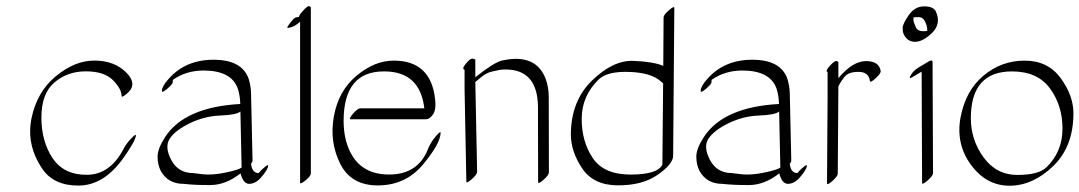

<svg xmlns="http://www.w3.org/2000/svg" viewBox="-20 -575 3525 627"><path d="M384.3 -90.3Q392.1 -105.5 408.4 -122.8Q424.8 -140.1 423.8 -131.8Q421.4 -113.3 383.3 -59.6Q319.8 30.3 237.5 31Q155.3 31.7 117.7 -24.4Q65.4 -102.1 82.8 -188.2Q100.1 -274.4 162.1 -325.9Q224.1 -377.4 288.6 -377.2Q353 -377 391.6 -338.9Q430.2 -300.8 396.5 -271Q377.4 -253.9 377 -262.2Q376.5 -285.6 348.4 -313.7Q320.3 -341.8 260.7 -342Q201.2 -342.3 158.2 -306.2Q115.2 -270 115.2 -191.4Q115.2 -112.8 152.1 -58.1Q189 -3.4 264.6 -4.2Q340.3 -4.9 384.3 -90.3Z M793.9 25.4Q774.4 25.4 765.6 -8.8Q717.3 28.8 668.2 29.3Q619.1 29.8 579.6 25.4Q528.3 25.4 504.9 -17.1Q494.6 -37.6 494.6 -63.7Q494.6 -89.8 519.5 -127.9Q583.5 -225.6 764.6 -235.4Q764.2 -260.7 756.8 -285.2Q735.8 -344.7 645 -344.7Q587.9 -344.7 544.9 -314.5Q543.9 -312 544.2 -306.4Q544.4 -300.8 526.6 -285.4Q508.8 -270 508.8 -278.3Q508.8 -293 529.8 -316.4Q585 -379.9 677.5 -379.9Q770 -379.9 792 -317.9Q799.3 -293 799.8 -271.5L804.7 -50.8Q804.7 -46.4 799.8 -40Q803.2 -9.8 824.7 -9.8Q832 -19.5 845.5 -30.3Q858.9 -41 855 -29.3Q850.1 -15.6 832.5 4.6Q814.9 24.9 793.9 25.4ZM765.1 -210.9Q752.4 -199.7 700 -197.8Q647.5 -195.8 599.9 -172.6Q552.2 -149.4 534.4 -122.3Q516.6 -95.2 539.3 -52.5Q562 -9.8 610.8 -9.8Q610.8 -9.8 642.1 -5.9Q673.8 -2.4 716.8 -11.5Q759.8 -20.5 769 -27.8Z M995.1 -8.8Q995.1 -0.5 978.8 13.2Q962.4 26.9 960 22.5V-503.9Q940.4 -486.3 921.9 -483.9Q915.5 -482.9 920.4 -490.2Q925.3 -497.6 933.8 -507.8Q942.4 -518.1 948.2 -518.6Q954.1 -519 956.1 -520Q957 -522 958.5 -525.9Q960 -529.8 972.9 -543.5Q985.8 -557.1 990.5 -554.7Q995.1 -552.2 995.1 -550.8Z M1124 -78.1Q1161.1 -3.9 1253.4 -5.1Q1345.7 -6.3 1377.9 -88.9Q1386.7 -110.8 1403.1 -129.9Q1419.4 -148.9 1418.9 -141.1Q1418 -106 1361.8 -38.3Q1305.7 29.3 1216.6 30.5Q1127.4 31.7 1091.3 -39.8Q1055.2 -111.3 1070.3 -195.1Q1085.4 -278.8 1144.8 -328.1Q1204.1 -377.4 1266.1 -377Q1387.2 -377 1400.9 -251Q1404.8 -216.3 1393.8 -200.9Q1382.8 -185.5 1371.1 -185.5H1125.5Q1117.2 -185.5 1132.6 -203.4Q1147.9 -221.2 1156.2 -221.2H1365.7Q1351.6 -341.8 1234.9 -341.8Q1102.1 -342.8 1102.1 -179.7Q1102.5 -120.1 1124 -78.1Z M1497.1 -284.2V-347.2Q1486.8 -349.6 1501.5 -367.4Q1516.1 -385.3 1524.2 -383.3Q1532.2 -381.3 1532.2 -379.9V-322.8Q1593.8 -371.6 1619.6 -377.4Q1731.4 -401.9 1762.7 -315.4Q1771.5 -290.5 1772 -258.8L1772.5 -11.7Q1772.5 -3.4 1754.9 12.2Q1737.3 27.8 1737.3 19.5L1736.8 -227.5Q1734.9 -348.1 1630.9 -348.1Q1616.2 -348.1 1610.1 -346.4Q1604 -344.7 1586.7 -341.3Q1569.3 -337.9 1551.3 -323Q1533.2 -308.1 1532.2 -307.1L1538.1 -13.7Q1538.1 -5.4 1520.5 10.3Q1502.9 25.9 1502.9 17.6Z M2146 -359.9 2147 -518.1Q2147 -526.4 2164.6 -541.7Q2182.1 -557.1 2182.1 -548.8L2178.2 -66.4Q2178.2 -39.6 2128.4 -4.6Q2078.6 30.3 1998.5 30.3Q1918.5 30.3 1881.3 -24.9Q1844.2 -80.1 1844.2 -136.2Q1844.7 -245.6 1913.6 -312.3Q1982.4 -378.9 2048.6 -376.2Q2114.7 -373.5 2146 -359.9ZM2145.5 -303.2Q2143.6 -304.2 2138.7 -308.6Q2107.9 -337.4 2035.6 -340.1Q1963.4 -342.8 1935.5 -315.9Q1879.9 -262.2 1879.6 -187.5Q1879.4 -112.8 1915.8 -58.8Q1952.1 -4.9 2039.3 -4.9Q2126.5 -4.9 2143.1 -37.1Z M2553.2 25.4Q2533.7 25.4 2524.9 -8.8Q2476.6 28.8 2427.5 29.3Q2378.4 29.8 2338.9 25.4Q2287.6 25.4 2264.2 -17.1Q2253.9 -37.6 2253.9 -63.7Q2253.9 -89.8 2278.8 -127.9Q2342.8 -225.6 2523.9 -235.4Q2523.4 -260.7 2516.1 -285.2Q2495.1 -344.7 2404.3 -344.7Q2347.2 -344.7 2304.2 -314.5Q2303.2 -312 2303.5 -306.4Q2303.7 -300.8 2285.9 -285.4Q2268.1 -270 2268.1 -278.3Q2268.1 -293 2289.1 -316.4Q2344.2 -379.9 2436.8 -379.9Q2529.3 -379.9 2551.3 -317.9Q2558.6 -293 2559.1 -271.5L2564 -50.8Q2564 -46.4 2559.1 -40Q2562.5 -9.8 2584 -9.8Q2591.3 -19.5 2604.7 -30.3Q2618.2 -41 2614.3 -29.3Q2609.4 -15.6 2591.8 4.6Q2574.2 24.9 2553.2 25.4ZM2524.4 -210.9Q2511.7 -199.7 2459.2 -197.8Q2406.7 -195.8 2359.1 -172.6Q2311.5 -149.4 2293.7 -122.3Q2275.9 -95.2 2298.6 -52.5Q2321.3 -9.8 2370.1 -9.8Q2370.1 -9.8 2401.4 -5.9Q2433.1 -2.4 2476.1 -11.5Q2519 -20.5 2528.3 -27.8Z M2717.8 -319.8Q2764.6 -375.5 2807.9 -375.5Q2851.1 -375.5 2856 -342.8Q2856.9 -335.4 2839.4 -319.3Q2821.8 -303.2 2820.8 -310.5Q2816.9 -340.3 2783.7 -340.3Q2750.5 -340.3 2738 -324.2Q2725.6 -308.1 2721.7 -300.3Q2716.8 -291 2717.3 -290Q2717.8 -289.1 2717.8 -288.6L2715.8 -7.8Q2715.8 0.5 2698.2 16.1Q2680.7 31.7 2680.7 23.4L2682.6 -257.3Q2682.6 -258.3 2682.9 -260.3Q2683.1 -262.2 2682.6 -263.2V-339.4Q2673.8 -342.8 2690.2 -360.4Q2706.5 -377.9 2712.2 -375.7Q2717.8 -373.5 2717.8 -372.1Z M3036.1 -537.6Q3054.2 -497.6 3024.2 -468Q2994.1 -438.5 2968.3 -438.5Q2942.4 -438.5 2930.7 -464.4Q2927.7 -471.7 2927.7 -484.1Q2927.7 -496.6 2947.5 -525.4Q2967.3 -554.2 2997.8 -554.2Q3028.3 -554.2 3036.1 -537.6ZM3007.8 -474.1Q3009.3 -485.8 3002 -502.4Q2994.6 -519 2980.5 -519Q2966.3 -519 2963.4 -518.6Q2962.9 -515.1 2962.9 -509.5Q2962.9 -503.9 2970.5 -486.6Q2978 -469.2 3007.8 -474.1ZM2978.5 -354 3013.2 -374.5Q3024.9 -381.3 3025.4 -373L3026.9 -9.3Q3026.9 -1 3009 14.6Q2991.2 30.3 2991.2 22L2989.7 -340.8H2989.3L2960.4 -323.7Q2945.3 -314.5 2954.3 -329.6Q2963.4 -344.7 2978.5 -354Z M3485.4 -205.1Q3485.4 -96.2 3419.2 -32.5Q3353 31.2 3277.1 31.5Q3201.2 31.7 3150.9 -36.6Q3100.6 -105 3116.9 -192.1Q3133.3 -279.3 3191.9 -328.1Q3250.5 -377 3326.2 -377Q3401.9 -377 3443.6 -320.1Q3485.4 -263.2 3485.4 -205.1ZM3284.7 -341.8Q3150.4 -341.8 3150.4 -189Q3150.4 -117.7 3192.4 -60.5Q3234.4 -3.4 3303.2 -3.7Q3372.1 -3.9 3397.5 -28.8Q3449.7 -79.6 3449.7 -155Q3449.7 -230.5 3408.9 -286.1Q3368.2 -341.8 3284.7 -341.8Z"/></svg>

Font: ML-NILA03_NewLipi
Style: Regular
Weight: 400
Designer: CLT@C-DIT
Version: Version ML-NILA03_NewLipi 2.